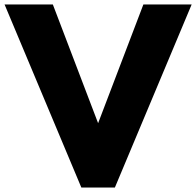

<svg xmlns="http://www.w3.org/2000/svg" viewBox="-28 -845 883 865"><path d="M338.5 0H489.5L835.5 -825H618L414 -290L210 -825H-7.5Z"/></svg>

Font: Spartan ExtraBold
Style: Regular
Weight: 800
Designer: Matt Bailey, Mirko Velimirovic
Foundry: Matt Bailey
Version: Version 1.003; ttfautohint (v1.8.3)